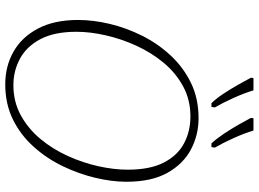

<svg xmlns="http://www.w3.org/2000/svg" viewBox="-147 -827 985 731"><g transform="rotate(90 345.5 -461.5)"><path d="M301 11Q232 11 176.5 -20.5Q121 -52 88.5 -114Q56 -176 56 -266Q56 -324 71 -387Q86 -450 116 -510Q146 -570 191 -618.5Q236 -667 295.5 -696Q355 -725 430 -725Q494 -725 549 -696Q604 -667 638 -606.5Q672 -546 672 -450Q672 -395 657 -332Q642 -269 613 -208.5Q584 -148 539.5 -98Q495 -48 435.5 -18.5Q376 11 301 11ZM304 -20Q368 -20 419.5 -48.5Q471 -77 509.5 -123.5Q548 -170 574 -227.5Q600 -285 613 -344Q626 -403 626 -455Q626 -540 599 -592.5Q572 -645 526 -669.5Q480 -694 423 -694Q360 -694 308.5 -666Q257 -638 218.5 -591.5Q180 -545 154 -488Q128 -431 114.5 -371.5Q101 -312 101 -260Q101 -176 129 -123Q157 -70 203.5 -45Q250 -20 304 -20ZM526 -774Q509 -792 489.5 -821Q470 -850 454 -878.5Q438 -907 429 -924L430 -934H477Q487 -900 506 -858Q525 -816 542 -787L540 -774ZM373 -774Q355 -792 336 -821Q317 -850 301 -878.5Q285 -907 276 -924L277 -934H324Q334 -900 353 -858Q372 -816 389 -787L387 -774Z"/></g></svg>

Font: Noto Serif ExtraLight
Style: Italic
Weight: 200
Italic angle: -12°
Designer: Monotype Design Team
Foundry: Monotype Imaging Inc.
Version: Version 2.014; ttfautohint (v1.8.4.7-5d5b)